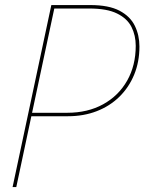

<svg xmlns="http://www.w3.org/2000/svg" viewBox="-20 -758 585 778"><path d="M46 0H31L188 -737.5H346Q421 -737.5 464.5 -714.5Q508 -691.5 526.5 -653.2Q545 -615 545 -569.5Q545 -507.5 523.8 -455.8Q502.5 -404 463.8 -366Q425 -328 372 -307.5Q319 -287 255 -287H107ZM108.5 -294 103 -301H252Q335.5 -301 398 -335.5Q460.5 -370 495.2 -431.2Q530 -492.5 530 -572.5Q530 -614.5 512.8 -648.8Q495.5 -683 454.5 -703.2Q413.5 -723.5 342 -723.5H193L201.5 -730.5Z"/></svg>

Font: Epilogue Thin
Style: Italic
Weight: 250
Italic angle: -12°
Designer: Tyler Finck
Foundry: Etcetera Type Co
Version: Version 2.112